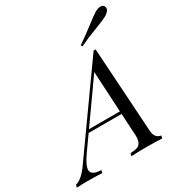

<svg xmlns="http://www.w3.org/2000/svg" viewBox="-299 -1088 1168 1239"><g transform="rotate(-30 285.5 -468.5)"><path d="M383.3 -590.3 169.4 -288.1H399.9ZM319.8 0 324.2 -20Q358.4 -21.5 377 -28.3Q412.6 -42 410.2 -104L400.9 -268.1H155.3L80.1 -162.1Q33.2 -95.7 33.2 -62.5Q33.2 -21.5 106.9 -20L102.1 0Q45.9 -2.9 -4.9 -2.9Q-55.7 -2.9 -86.9 0L-82 -20Q-36.1 -29.8 18.1 -106.9L449.2 -712.9H463.9L503.9 -84Q505.9 -51.3 520.5 -36.1Q535.2 -21 553.2 -20L548.8 0Q508.8 -2.9 434.1 -2.9Q359.4 -2.9 319.8 0ZM628.4 -936.5Q657.7 -936.5 657.7 -906.7Q657.2 -885.7 617.2 -863.3Q597.7 -852.5 529.3 -826.7Q460 -801.3 400.4 -772L393.6 -783.2Q451.7 -822.3 509.3 -867.2Q567.4 -912.1 587.9 -923.8Q608.4 -936.5 628.4 -936.5Z"/></g></svg>

Font: PlayfairDisplaySC-Italic
Style: Italic
Weight: 400
Italic angle: -14°
Designer: Claus Eggers Sørensen
Foundry: Claus Eggers Sørensen
Version: Version 1.004;PS 001.004;hotconv 1.0.70;makeotf.lib2.5.58329